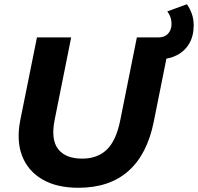

<svg xmlns="http://www.w3.org/2000/svg" viewBox="-20 -877 937 909"><path d="M351 12Q248 12 180 -28Q112 -68 84.5 -139.5Q57 -211 76 -308L155 -700H317L239 -311Q220 -217 255 -171.5Q290 -126 369 -126Q442 -126 486.5 -169.5Q531 -213 550 -311L628 -700H788L708 -301Q677 -146 587.5 -67Q498 12 351 12ZM705 -596V-700H732Q759 -700 775.5 -717.5Q792 -735 792 -763Q792 -781 786.5 -796.5Q781 -812 772 -823L865 -857Q879 -837 888 -812Q897 -787 897 -757Q897 -707 876 -671Q855 -635 817 -615.5Q779 -596 728 -596Z"/></svg>

Font: Montserrat Thin
Style: Bold Italic
Weight: 700
Italic angle: -11.3°
Version: Version 9.000